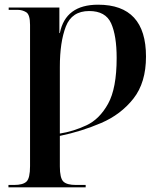

<svg xmlns="http://www.w3.org/2000/svg" viewBox="-20 -568 696 818"><path d="M16 230H345V220H303Q265 220 250 205.5Q235 191 235 141V11Q327 -8 411 -44Q495 -80 548.5 -148Q602 -216 602 -327Q602 -548 398 -548Q259 -548 235 -427H233V-536H17V-526H56Q75 -526 91.5 -516Q108 -506 108 -462V140Q108 191 93 205.5Q78 220 40 220H16ZM235 1V-283Q235 -389 260.5 -455Q286 -521 360 -521Q430 -521 453.5 -468.5Q477 -416 477 -321Q477 -192 440.5 -126Q404 -60 348 -34Q292 -8 235 1Z"/></svg>

Font: Noto Serif Display Semi
Style: Regular
Weight: 600
Designer: Monotype Design Team
Foundry: Monotype Imaging Inc.
Version: Version 1.900